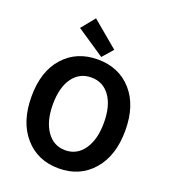

<svg xmlns="http://www.w3.org/2000/svg" viewBox="-177 -1133 1124 1273"><g transform="rotate(20 385.0 -496.0)"><path d="M625 -90.5Q534 14 385 14Q236 14 145 -90.5Q54 -195 54 -373Q54 -551 145 -652.5Q236 -754 385 -754Q534 -754 625 -652Q716 -550 716 -372.5Q716 -195 625 -90.5ZM254 -184Q303 -114 385 -114Q467 -114 516 -184Q565 -254 565 -373Q565 -492 516.5 -559.5Q468 -627 385 -627Q302 -627 253.5 -559.5Q205 -492 205 -373Q205 -254 254 -184ZM399 -777 201 -910 279 -1006 464 -851Z"/></g></svg>

Font: Swei Fan Sans CJK TC
Style: Bold
Weight: 700
Version: Version 2.130